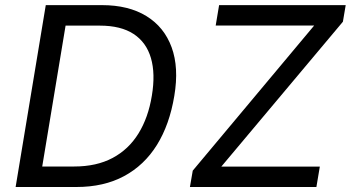

<svg xmlns="http://www.w3.org/2000/svg" viewBox="-20 -748 1403 768"><path d="M285.6 0H93.8L106.9 -82H276.9Q366.2 -82 430.4 -116.2Q494.6 -150.4 533.9 -214.1Q573.2 -277.8 587.4 -365.2Q602.1 -453.1 583.7 -515.9Q565.4 -578.6 514.4 -612.1Q463.4 -645.5 379.4 -645.5H196.8L210.4 -727.5H387.7Q494.1 -727.5 565.4 -683.8Q636.7 -640.1 666.5 -558.8Q696.3 -477.5 677.2 -364.3Q658.2 -249.5 607.7 -168.2Q557.1 -86.9 476.3 -43.5Q395.5 0 285.6 0ZM255.9 -727.5 135.3 0H42.5L163.1 -727.5ZM739.7 0 751 -65.4 1236.8 -646H842.8L856.4 -727.5H1362.8L1351.6 -661.1L865.2 -81.5H1259.3L1245.6 0Z"/></svg>

Font: Adwaita Sans
Style: Italic
Weight: 400
Italic angle: -9.39999°
Designer: Rasmus Andersson
Foundry: rsms
Version: Version 4.001;git-9221beed3